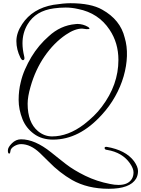

<svg xmlns="http://www.w3.org/2000/svg" viewBox="-20 -806 879 1195"><path d="M491 -628Q446 -628 390 -590Q315 -539 257.5 -455.5Q200 -372 170 -266Q152 -204 152 -160Q152 -44 216 10Q256 43 304 43Q404 43 503 -32Q535 -57 563 -84Q591 -111 614 -142Q717 -278 717 -433Q717 -539 662 -621Q593 -725 466 -750Q427 -759 389 -759Q351 -759 316 -754Q202 -739 152 -655Q120 -602 120 -536Q120 -499 131 -453Q135 -436 126 -432Q117 -428 107 -447Q82 -498 82 -550Q82 -602 118 -656Q182 -753 312 -776Q344 -781 371 -783.5Q398 -786 418 -786Q546 -786 616 -746Q729 -683 756 -572Q772 -519 770 -457Q768 -395 749.5 -331Q731 -267 696.5 -205.5Q662 -144 614 -92Q474 63 310 63Q240 63 191 27Q142 -9 120 -64Q96 -125 96 -184Q96 -243 109 -294Q118 -334 135.5 -374Q153 -414 175.5 -451.5Q198 -489 225.5 -521.5Q253 -554 283 -580Q356 -648 450 -656Q454 -657 461 -657Q497 -657 529 -638Q543 -627 532.5 -625Q522 -623 491 -628ZM428 314Q390 292 353.5 263.5Q317 235 283 200L228 146Q170 91 111 91Q90 91 68 104Q46 118 45 134Q43 151 37 150Q29 150 29 130Q29 111 54 86Q79 61 111 61Q197 61 298 142Q320 160 343 178Q366 196 390 215Q439 253 510.5 288Q582 323 665 339Q693 345 718 345Q778 345 801 307Q811 290 811 266.5Q811 243 789 211Q742 143 647 127Q631 126 631 115Q631 107 644 108Q762 128 814 197Q839 232 839 258.5Q839 285 827 306Q789 369 657 369Q525 369 428 314Z"/></svg>

Font: #9Slide05 Great Vibes
Style: Regular
Weight: 400
Designer: Robert E. Leuschke
Foundry: Robert E. Leuschke
Version: Version 1.001